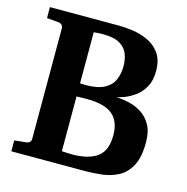

<svg xmlns="http://www.w3.org/2000/svg" viewBox="-100 -767 840 863"><g transform="rotate(15 319.5 -335.5)"><path d="M602.1 -194.8Q602.1 -124.5 580.3 -85Q558.6 -45.4 523.7 -27.3Q488.8 -9.3 448.5 -4.6Q408.2 0 371.1 0H27.8V-50.8L82 -56.2Q91.3 -57.1 97.7 -62.7Q104 -68.4 104 -78.1V-592.8Q104 -602.5 97.7 -608.4Q91.3 -614.3 82 -615.2L27.8 -620.1V-670.9H350.1Q377 -670.9 413.1 -666Q449.2 -661.1 483.4 -645.8Q517.6 -630.4 540.3 -599.4Q563 -568.4 563 -516.1Q563 -471.2 545.9 -441.4Q528.8 -411.6 504.2 -394Q479.5 -376.5 456.3 -367.9Q433.1 -359.4 420.9 -356.9Q448.7 -356.4 480.2 -349.4Q511.7 -342.3 539.3 -324.7Q566.9 -307.1 584.5 -275.9Q602.1 -244.6 602.1 -194.8ZM416 -500Q416 -529.8 406.2 -555.9Q396.5 -582 369.1 -598.6Q341.8 -615.2 288.1 -615.2Q282.7 -615.2 278.1 -615Q273.4 -614.7 247.1 -612.8V-375Q247.1 -375 258.1 -374.5Q269 -374 272 -374Q329.1 -374 360.4 -390.9Q391.6 -407.7 403.8 -436.3Q416 -464.8 416 -500ZM452.1 -188Q452.1 -252.4 415 -283.7Q377.9 -314.9 296.9 -314.9Q289.6 -314.9 278.8 -314.9Q268.1 -314.9 247.1 -314V-59.1Q247.1 -59.1 257.6 -58.6Q268.1 -58.1 279.5 -57.6Q291 -57.1 293.9 -57.1Q370.6 -57.1 411.4 -86.4Q452.1 -115.7 452.1 -188Z"/></g></svg>

Font: Charis
Style: Bold
Weight: 700
Designer: Walt Agee, Miriam Martin, Annie Olsen, Victor Gaultney, Lorna Priest, Alan Ward, Bob Hallissy, Martin Hosken, Sharon Cor
Foundry: SIL Global
Version: Version 7.000